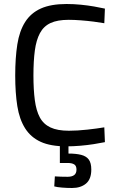

<svg xmlns="http://www.w3.org/2000/svg" viewBox="-20 -721 583 959"><path d="M312 10Q233 10 183.5 -12.5Q134 -35 105.5 -80Q77 -125 66.5 -191Q56 -257 56 -344Q56 -432 66.5 -499Q77 -566 105.5 -611Q134 -656 184 -678.5Q234 -701 312 -701Q348 -701 383.5 -697.5Q419 -694 450.5 -688.5Q482 -683 504 -678L501 -605Q479 -609 447.5 -613Q416 -617 383 -619.5Q350 -622 323 -622Q267 -622 232.5 -606Q198 -590 179.5 -555.5Q161 -521 154 -468.5Q147 -416 147 -344Q147 -273 154 -220.5Q161 -168 179 -134.5Q197 -101 232 -84.5Q267 -68 324 -68Q366 -68 416 -73.5Q466 -79 501 -85L504 -11Q480 -6 448 -1Q416 4 380.5 7Q345 10 312 10ZM340 218Q315 218 290 216Q265 214 251 210L254 160Q262 161 284 161.5Q306 162 318 162Q339 162 350.5 153.5Q362 145 362 126Q362 107 350.5 100Q339 93 318 93H279V-3H322V46Q360 46 385.5 52.5Q411 59 423.5 76Q436 93 436 126Q436 174 409.5 196Q383 218 340 218Z"/></svg>

Font: Cairo Play Medium
Style: Regular
Weight: 500
Version: Version 3.119